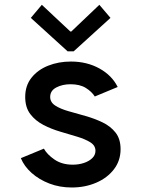

<svg xmlns="http://www.w3.org/2000/svg" viewBox="-20 -791 602 818"><path d="M285.6 7.8Q234.4 7.8 190.4 -9Q146.5 -25.9 114.7 -54.2Q83 -82.5 68.8 -117.2L167 -157.7Q180.7 -132.8 212.4 -111.1Q244.1 -89.4 290 -89.4Q315.4 -89.4 337.4 -96.7Q359.4 -104 373 -117.2Q386.7 -130.4 386.7 -148.4Q386.7 -170.9 365 -184.6Q343.3 -198.2 309.3 -208.5Q275.4 -218.8 237.1 -230Q198.7 -241.2 164.8 -258.8Q130.9 -276.4 109.1 -304.9Q87.4 -333.5 87.4 -377.9Q87.4 -426.3 114.3 -460Q141.1 -493.7 185.3 -511.2Q229.5 -528.8 282.2 -528.8Q350.1 -528.8 403.6 -499.3Q457 -469.7 481.4 -420.4L383.8 -379.9Q371.1 -400.4 345.7 -416.3Q320.3 -432.1 280.3 -432.1Q246.1 -432.1 220 -418.5Q193.8 -404.8 193.8 -377.9Q193.8 -355 215.6 -341.1Q237.3 -327.1 271.5 -317.4Q305.7 -307.6 344 -296.9Q382.3 -286.1 416.5 -269.8Q450.7 -253.4 472.2 -226.3Q493.7 -199.2 493.7 -155.3Q493.7 -106.4 465.3 -69.6Q437 -32.7 389.6 -12.5Q342.3 7.8 285.6 7.8ZM158.2 -770.5 279.8 -656.7H283.7L403.3 -770.5L450.7 -714.8L293.9 -572.3H268.1L111.3 -714.8Z"/></svg>

Font: Reddit Mono SemiBold
Style: Regular
Weight: 600
Monospace: yes
Designer: Stephen Hutchings
Foundry: Reddit
Version: Version 1.014